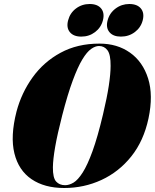

<svg xmlns="http://www.w3.org/2000/svg" viewBox="-20 -930 774 960"><path d="M477.5 -712Q566 -712 630 -666.8Q694 -621.5 720.5 -537.8Q747 -454 722.5 -338Q698.5 -225.5 636.5 -148Q574.5 -70.5 487.2 -30.2Q400 10 301 10Q202.5 10 137.8 -34Q73 -78 52 -163.2Q31 -248.5 62.5 -372Q87.5 -466 143 -543.2Q198.5 -620.5 282.8 -666.2Q367 -712 477.5 -712ZM305.5 -4Q326 -4 347.8 -17Q369.5 -30 393.2 -67Q417 -104 442.5 -174Q468 -244 495 -358Q515 -442 524 -501.5Q533 -561 533 -600.5Q533.5 -657 517.5 -678.5Q501.5 -700 475 -700Q456.5 -700 435.5 -685.2Q414.5 -670.5 391.8 -633Q369 -595.5 343.8 -527.5Q318.5 -459.5 291 -353Q267 -259.5 256 -196.5Q245 -133.5 244.5 -93.5Q244 -40.5 260.8 -22.2Q277.5 -4 305.5 -4ZM386.5 -747Q347.5 -747 329.2 -769.5Q311 -792 320.5 -828Q330 -865 359.8 -887.5Q389.5 -910 428.5 -910Q467.5 -910 485.8 -887.5Q504 -865 494.5 -828Q485 -792 455.2 -769.5Q425.5 -747 386.5 -747ZM584.5 -747Q545.5 -747 527 -769.5Q508.5 -792 518 -828Q527.5 -864.5 557.8 -887.2Q588 -910 626.5 -910Q666 -910 684.5 -887.5Q703 -865 693.5 -828Q684 -792 654 -769.5Q624 -747 584.5 -747Z"/></svg>

Font: Fraunces 144pt Black
Style: Italic
Weight: 900
Italic angle: -16°
Version: Version 1.000;[0bf87f6ff]